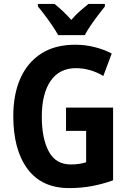

<svg xmlns="http://www.w3.org/2000/svg" viewBox="-20 -953 659 983"><path d="M318 -402H559V-30Q507 -11 451.5 -0.5Q396 10 334 10Q194 10 121 -88Q48 -186 48 -359Q48 -470 84.5 -552Q121 -634 191.5 -679Q262 -724 365 -724Q418 -724 466 -711.5Q514 -699 552 -679L509 -564Q478 -583 442 -593.5Q406 -604 368 -604Q284 -604 239 -538.5Q194 -473 194 -355Q194 -245 229.5 -178Q265 -111 343 -111Q366 -111 385 -114Q404 -117 421 -122V-283H318ZM278 -773Q267 -793 248.5 -820.5Q230 -848 210 -874.5Q190 -901 174 -920V-933H259Q278 -918 300.5 -897Q323 -876 345 -851Q368 -878 390 -897Q412 -916 433 -933H517V-920Q502 -901 482 -875Q462 -849 443.5 -821.5Q425 -794 414 -773Z"/></svg>

Font: Noto Sans Condensed
Style: Bold
Weight: 700
Width: 3
Designer: Monotype Design Team
Foundry: Monotype Imaging Inc.
Version: Version 2.013; ttfautohint (v1.8.4.7-5d5b)